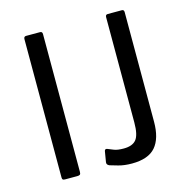

<svg xmlns="http://www.w3.org/2000/svg" viewBox="-110 -845 927 958"><g transform="rotate(-15 353.5 -366.0)"><path d="M181 -742Q193 -742 193 -729V-17Q193 -7 189 -3.5Q185 0 175 0H112Q103 0 100 -3Q97 -6 97 -14V-728Q97 -742 109 -742ZM615 -163Q615 -77 577.5 -33.5Q540 10 455 10Q416 10 386 1.5Q356 -7 343 -11Q337 -14 333.5 -18Q330 -22 331 -30L340 -84Q342 -96 353 -93Q368 -87 385.5 -80Q403 -73 435 -73Q480 -73 499.5 -97Q519 -121 519 -185V-729Q519 -742 531 -742H604Q615 -742 615 -729V-163Z"/></g></svg>

Font: Libre Franklin Thin
Style: Regular
Weight: 400
Version: Version 3.000